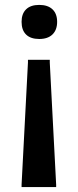

<svg xmlns="http://www.w3.org/2000/svg" viewBox="-20 -563 317 783"><path d="M140 -543Q175 -543 194 -525Q213 -507 213 -474Q213 -441 194 -422.5Q175 -404 140 -404Q105 -404 86.5 -422Q68 -440 68 -474Q68 -507 86.5 -525Q105 -543 140 -543ZM94 -319H183V-308L209 190V200H68V190L94 -308Z"/></svg>

Font: Encode Sans Wide
Style: SemiBold
Weight: 600
Designer: Pablo Impallari, Andres Torresi
Foundry: Pablo Impallari, Andres Torresi
Version: Version 1.000; ttfautohint (v1.00) -l 8 -r 50 -G 200 -x 14 -